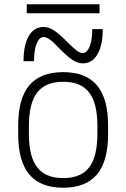

<svg xmlns="http://www.w3.org/2000/svg" viewBox="-20 -867 590 897"><path d="M275 10Q169 10 117 -52Q65 -114 65 -240V-280Q65 -407 117 -468.5Q169 -530 275 -530Q381 -530 433 -468.5Q485 -407 485 -280V-240Q485 -114 433 -52Q381 10 275 10ZM275 -35Q358 -35 396.5 -85Q435 -135 435 -242V-278Q435 -385 396.5 -435Q358 -485 275 -485Q193 -485 154 -435Q115 -385 115 -278V-242Q115 -135 154 -85Q193 -35 275 -35ZM367 -571Q343 -571 318.5 -587Q294 -603 255 -643Q229 -671 212.5 -682.5Q196 -694 184 -694Q164 -694 151.5 -664Q139 -634 139 -581H90Q90 -657 114.5 -699Q139 -741 183 -741Q207 -741 231.5 -725.5Q256 -710 295 -670Q322 -643 338 -631Q354 -619 366 -619Q386 -619 398.5 -649Q411 -679 411 -731H460Q460 -656 435.5 -613.5Q411 -571 367 -571ZM105 -805V-847H445V-805Z"/></svg>

Font: M PLUS Code Latin SemiExpanded Light
Style: Regular
Weight: 300
Width: 6
Designer: Coji Morishita
Foundry: UNDERFOREST DESIGN
Version: Version 1.002; ttfautohint (v1.8.3)